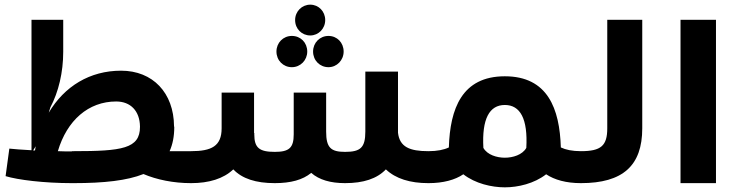

<svg xmlns="http://www.w3.org/2000/svg" viewBox="-20 -785 3168 823"><path d="M799 -137H707C720 -166 727 -200 727 -241V-242H726V-244C725 -387 635 -482 499 -482C365 -482 256 -415 189 -302L196 -325C231 -391 251 -475 251 -563V-700H115V-141C73 -143 40 -146 20 -148L4 -30C56 -14 169 0 288 0H296C426 0 525 -11 595 -39C651 -15 723 0 799 0ZM296 -137H288V-136C267 -136 247 -136 228 -137C267 -269 359 -350 478 -350C540 -350 579 -309 580 -243V-241C580 -148 503 -137 296 -137ZM133 -158C132 -152 131 -146 130 -140H122Z M1310 -633C1345 -633 1374 -662 1374 -699C1374 -736 1346 -765 1310 -765C1274 -765 1245 -736 1245 -699C1245 -661 1274 -633 1310 -633ZM1231 -497C1268 -497 1297 -527 1297 -564C1297 -602 1269 -631 1231 -631C1194 -631 1165 -602 1165 -564C1165 -526 1194 -497 1231 -497ZM1322 -564C1322 -526 1351 -497 1388 -497C1424 -497 1453 -527 1453 -564C1453 -602 1425 -631 1388 -631C1351 -631 1322 -602 1322 -564ZM1816 -137C1736 -137 1693 -155 1686 -216V-221V-478H1546V-221C1546 -152 1525 -134 1459 -134C1398 -134 1378 -152 1378 -221V-388H1239V-209C1239 -151 1219 -134 1158 -134C1092 -134 1070 -151 1070 -209V-215H1069V-388H930V-235C930 -159 887 -137 799 -137V0C876 0 938 -19 980 -59C1018 -19 1077 0 1158 0C1226 0 1278 -14 1314 -44C1348 -14 1397 0 1459 0C1538 0 1596 -19 1634 -59C1676 -19 1738 0 1816 0Z M2470 -137C2433 -137 2405 -143 2384 -153C2379 -319 2328 -458 2144 -458C1960 -458 1909 -319 1904 -153C1883 -143 1854 -137 1817 -137C1806 -137 1798 -129 1798 -118V-19C1798 -8 1806 0 1817 0C1880 0 1931 -14 1966 -38C2017 2 2088 18 2144 18C2200 18 2270 2 2321 -38C2357 -14 2407 0 2470 0C2481 0 2489 -8 2489 -19V-118C2489 -129 2481 -137 2470 -137ZM2236 -151C2219 -121 2178 -109 2144 -109C2110 -109 2069 -121 2052 -151C2045 -276 2078 -335 2144 -335C2210 -335 2243 -276 2236 -151Z M2470 0C2650 0 2733 -75 2733 -235V-700H2583V-235C2583 -160 2556 -137 2470 -137C2458 -137 2452 -131 2452 -119V-17C2452 -6 2458 0 2470 0Z M2897 0H3049V-700H2897Z"/></svg>

Font: Juman SemiBold
Style: Regular
Weight: 600
Designer: Bandar Raffah (Arabic) Julieta Ulanovsky (Latin)
Foundry: Caramella
Version: Version 5.022;PS 005.022;hotconv 1.0.88;makeotf.lib2.5.64775